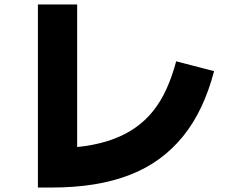

<svg xmlns="http://www.w3.org/2000/svg" viewBox="-20 -790 1040 861"><path d="M770 -515 940 -471Q917 -383 882.5 -310Q848 -237 801 -179Q754 -121 694.5 -77.5Q635 -34 561.5 -5.5Q488 23 400.5 37Q313 51 210 51H150V-770H326V-85L210 -125Q293 -125 361.5 -135Q430 -145 486 -165.5Q542 -186 587 -217.5Q632 -249 666.5 -292Q701 -335 726.5 -391Q752 -447 770 -515Z"/></svg>

Font: Murecho Thin Black
Style: Regular
Weight: 900
Version: Version 1.010